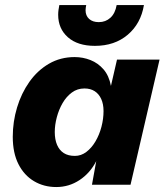

<svg xmlns="http://www.w3.org/2000/svg" viewBox="-20 -738 658 767"><path d="M204.8 9.2Q155.2 9.2 115.7 -14.3Q76.2 -37.8 53.6 -82.5Q31 -127.2 31 -191.6Q31 -251.8 48.2 -308.8Q65.4 -365.8 97.6 -411.3Q129.8 -456.8 175.6 -483.4Q221.4 -510 278.2 -510Q311.4 -510 341.6 -498Q371.8 -486 393.6 -460.9Q415.4 -435.8 423.2 -394.8L447.4 -500H617.4L501.4 0H347.4L364.4 -94.2Q339.8 -46.4 297.7 -18.6Q255.6 9.2 204.8 9.2ZM279.2 -115.2Q304 -115.2 325 -131.1Q346 -147 361.5 -173.4Q377 -199.8 385.3 -231.5Q393.6 -263.2 393.6 -294.2Q393.6 -322.4 384.3 -342.7Q375 -363 358.1 -373.8Q341.2 -384.6 317.4 -384.6Q288.8 -384.6 266.9 -368.3Q245 -352 230 -326.1Q215 -300.2 206.9 -269.5Q198.8 -238.8 198.8 -210.6Q198.8 -180.8 207.9 -159.4Q217 -138 234.6 -126.6Q252.2 -115.2 279.2 -115.2ZM555 -717.8Q542.6 -643.6 490.3 -599.2Q438 -554.8 359.2 -554.8Q290 -554.8 251.2 -589.2Q212.4 -623.6 212.4 -679.2Q212.4 -688.4 213.7 -698.2Q215 -708 217 -717.8H324.4Q323.4 -712.6 322.6 -707.3Q321.8 -702 321.8 -697.4Q321.8 -675.2 336 -662.4Q350.2 -649.6 374.6 -649.6Q402 -649.6 421.1 -667.1Q440.2 -684.6 446 -717.8Z"/></svg>

Font: Work Sans
Style: Italic
Weight: 400
Italic angle: -13°
Designer: Wei Huang
Foundry: Wei Huang
Version: Version 2.012